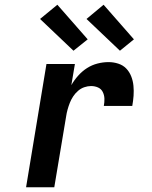

<svg xmlns="http://www.w3.org/2000/svg" viewBox="-20 -790 640 810"><path d="M90 0 176 -520H296L281 -431Q293 -452 310 -471Q327 -490 347.5 -503Q368 -516 391.5 -522Q415 -528 438 -528Q459 -528 479 -521.5Q499 -515 512.5 -501Q526 -487 533.5 -468Q541 -449 543 -428Q545 -407 543.5 -386Q542 -365 538 -343H418Q421 -359 420.5 -374Q420 -389 413.5 -402Q407 -415 393.5 -421Q380 -427 364 -427Q350 -427 335.5 -422Q321 -417 309 -406.5Q297 -396 288.5 -383Q280 -370 274.5 -356Q269 -342 265 -327.5Q261 -313 259 -299L209 0ZM486 -576 345 -710 417 -770 545 -624ZM290 -576 149 -710 222 -770 350 -624Z"/></svg>

Font: Iosevka SS04 Extended Oblique
Style: Bold
Weight: 700
Width: 7
Italic angle: -9°
Monospace: yes
Designer: Belleve Invis
Foundry: Belleve Invis
Version: Version 19.0.0; ttfautohint (v1.8.4)